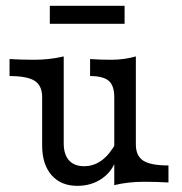

<svg xmlns="http://www.w3.org/2000/svg" viewBox="-20 -614 611 646"><path d="M121.8 -125V-287.1Q121.8 -325.8 96.8 -341.9Q71.8 -358.1 12.1 -358.1V-415.3Q52.4 -412.9 94.4 -412.9Q147.6 -412.9 194.4 -424.2V-131.5Q194.4 -94.4 212.1 -74.6Q229.8 -54.8 262.9 -54.8Q296 -54.8 323 -75Q350 -95.2 372.6 -137.1L369.4 -73.4Q354.8 -33.9 320.2 -11.3Q285.5 11.3 240.3 11.3Q184.7 11.3 153.2 -25Q121.8 -61.3 121.8 -125ZM283.1 -358.1V-415.3Q318.5 -412.9 353.2 -412.9Q398.4 -412.9 437.1 -424.2V-128.2Q437.1 -89.5 462.1 -73.4Q487.1 -57.3 546.8 -57.3V0Q507.3 -2.4 464.5 -2.4Q411.3 -2.4 364.5 8.9V-287.1Q364.5 -325.8 346 -341.9Q327.4 -358.1 283.1 -358.1ZM147.6 -594.4H399.2V-533.9H147.6Z"/></svg>

Font: Playfair Micro SmCond SmLight
Style: Regular
Weight: 360
Width: 4
Designer: Claus Eggers Sørensen
Foundry: Claus Eggers Sørensen
Version: Version 2.100;Glyphs 3.2 (3219)